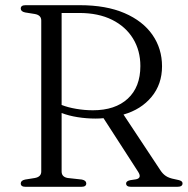

<svg xmlns="http://www.w3.org/2000/svg" viewBox="-20 -720 724 740"><path d="M604.5 -464.5Q604.5 -395.5 564.2 -346.8Q524 -298 456 -278.5L598 -64Q607 -50 619.2 -41.8Q631.5 -33.5 653 -29.5Q672 -26 677.8 -22.5Q683.5 -19 683.5 -13Q683.5 0 663 0H485.5Q466 0 466 -13Q466 -22 481.5 -25.5L504.5 -29Q528 -34 512 -58.5L379 -264.5Q363.5 -263 349 -263Q313 -263 278.8 -268.5Q244.5 -274 217.5 -284.5V-59Q217.5 -38 241 -34L295.5 -28Q312.5 -24.5 312.5 -13Q312.5 0 293.5 0H78.5Q60 0 60 -13Q60 -24.5 77 -28L114.5 -34Q139 -38.5 139 -59V-641Q139 -661.5 114.5 -666L77 -672Q60 -675.5 60 -687Q60 -700 78.5 -700H287.5Q389 -700 459.8 -669.5Q530.5 -639 567.5 -585.8Q604.5 -532.5 604.5 -464.5ZM217.5 -670V-315.5Q241.5 -306 273.8 -300.5Q306 -295 338 -295Q424 -295 472.5 -339.8Q521 -384.5 521 -465.5Q521 -525 492.8 -571.2Q464.5 -617.5 411.8 -643.8Q359 -670 285.5 -670Z"/></svg>

Font: Fraunces 9pt Light
Style: Regular
Weight: 300
Version: Version 1.000;[0bf87f6ff]